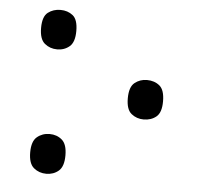

<svg xmlns="http://www.w3.org/2000/svg" viewBox="-44 -582 657 635"><g transform="rotate(5 284.0 -265.0)"><path d="M132 -406Q108 -406 90.5 -420.5Q73 -435 73 -472Q73 -510 90.5 -523.5Q108 -537 132 -537Q156 -537 173 -523.5Q190 -510 190 -472Q190 -435 173 -420.5Q156 -406 132 -406ZM437 -200Q414 -200 396.5 -214Q379 -228 379 -265Q379 -303 396.5 -317Q414 -331 437 -331Q462 -331 479 -317Q496 -303 496 -265Q496 -228 479 -214Q462 -200 437 -200ZM132 7Q108 7 90.5 -7.5Q73 -22 73 -59Q73 -96 90.5 -110.5Q108 -125 132 -125Q156 -125 173 -110.5Q190 -96 190 -59Q190 -22 173 -7.5Q156 7 132 7Z"/></g></svg>

Font: Noto Serif SemiCondensed
Style: Regular
Weight: 400
Width: 4
Designer: Monotype Design Team
Foundry: Monotype Imaging Inc.
Version: Version 2.013